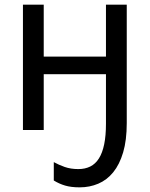

<svg xmlns="http://www.w3.org/2000/svg" viewBox="-20 -556 640 821"><path d="M320.8 245.1Q284.2 245.1 258.5 237.5Q232.9 230 210 215.8V137.2Q231 148.9 256.8 158Q282.7 167 314.9 167Q343.8 167 366 156Q388.2 145 403.1 121.3Q418 97.7 425.5 61Q433.1 24.4 433.1 -26.9V-238.8H167V0H78.1V-536.1H167V-314H433.1V-536.1H522V-29.8Q522 43.5 506.6 95.5Q491.2 147.5 464.1 180.7Q437 213.9 400.1 229.5Q363.3 245.1 320.8 245.1Z"/></svg>

Font: Noto Mono
Style: Regular
Weight: 400
Designer: Monotype Design Team
Foundry: Monotype Imaging Inc.
Version: Version 1.00